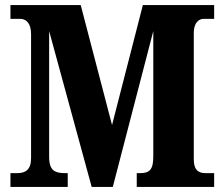

<svg xmlns="http://www.w3.org/2000/svg" viewBox="-20 -734 881 754"><path d="M21 0H246V-54H239C197 -54 173 -62 173 -118V-612L340 0H423L582 -612V-119C582 -69 568 -54 530 -54H517V0H821V-54H788C756 -54 741 -69 741 -109V-605C741 -645 761 -660 780 -660H821V-714H541L420 -243L297 -714H21V-660H59C81 -660 102 -645 102 -600V-113C102 -68 81 -54 47 -54H21Z"/></svg>

Font: Noto Serif Devanagari Condensed ExtraBold
Style: Regular
Weight: 800
Width: 3
Designer: Universal Thirst, Indian Type Foundry and the Monotype Design Team
Foundry: Monotype Imaging Inc.
Version: Version 2.004